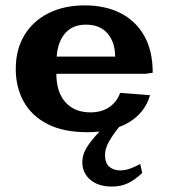

<svg xmlns="http://www.w3.org/2000/svg" viewBox="-20 -477 629 714"><path d="M304.7 14.6Q215.3 14.6 156.2 -15.9Q97.2 -46.4 67.9 -99.6Q38.6 -152.8 38.6 -220.2Q38.6 -293 70.6 -345.9Q102.5 -398.9 160.4 -428Q218.3 -457 295.4 -457Q370.6 -457 427.2 -428.7Q483.9 -400.4 515.9 -344.7Q547.9 -289.1 547.9 -206.5L521.5 -202.6H189.5Q189.9 -133.3 223.9 -96.2Q257.8 -59.1 315.9 -59.1Q357.4 -59.1 386 -78.4Q414.6 -97.7 426.8 -131.8L538.1 -123Q518.6 -56.6 457.5 -21Q396.5 14.6 304.7 14.6ZM190.9 -266.6H408.2Q408.2 -319.3 380.1 -352.3Q352.1 -385.3 299.8 -385.3Q250 -385.3 222.4 -353.5Q194.8 -321.8 190.9 -266.6ZM396.5 216.8Q345.2 216.8 315.7 191.4Q286.1 166 286.1 125.5Q286.1 95.2 307.1 64.2Q328.1 33.2 367.2 -4.9H422.9Q397.5 27.3 384 51.8Q370.6 76.2 370.6 99.1Q370.6 128.9 386.2 142.8Q401.9 156.7 426.8 156.7Q443.8 156.7 462.2 150.6Q480.5 144.5 501.5 132.8L508.8 166Q482.9 191.4 456.3 204.1Q429.7 216.8 396.5 216.8Z"/></svg>

Font: Kameron
Style: Bold
Weight: 700
Designer: Vernon Adams
Foundry: Vernon Adams
Version: Version 1.100